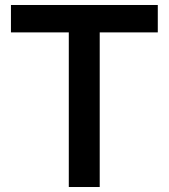

<svg xmlns="http://www.w3.org/2000/svg" viewBox="-20 -750 676 770"><path d="M612.8 -730V-620.1H379.9V0H255.9V-620.1H23.9V-730Z"/></svg>

Font: Nacelle SemiBold
Style: Regular
Weight: 600
Designer: Sora Sagano
Foundry: Sora Sagano
Version: Version 1.000;FEAKit 1.0